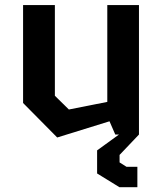

<svg xmlns="http://www.w3.org/2000/svg" viewBox="-20 -548 660 782"><path d="M203.5 -527.5H74V-128.5L213 12L426 -54L449.5 0H464.5L375.5 64.5V158.5L466.5 214.5H539.5V131.5H495.5L467 113.5V83L546 0V-527.5H417V-133L260.5 -102L203.5 -158Z"/></svg>

Font: Monaspace Krypton SemiBold
Style: Regular
Weight: 600
Designer: Riley Cran & the Lettermatic Team
Foundry: Lettermatic
Version: Version 1.200 (Monaspace Krypton)